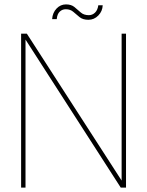

<svg xmlns="http://www.w3.org/2000/svg" viewBox="-20 -853 670 873"><path d="M76 0V-700H102L533 -32V-700H553V0H529L96 -673V0ZM382 -763Q357 -763 342 -775Q327 -787 313.5 -799Q300 -811 279 -811Q263 -811 251.5 -800Q240 -789 238 -766H217Q219 -795 237 -814Q255 -833 280 -833Q304 -833 318.5 -821Q333 -809 347 -796.5Q361 -784 384 -784Q400 -784 412 -795.5Q424 -807 427 -829H447Q446 -802 427 -782.5Q408 -763 382 -763Z"/></svg>

Font: DM Sans 17pt Thin
Style: Regular
Weight: 250
Version: Version 4.004;gftools[0.9.30]